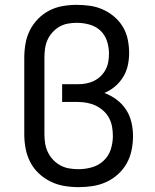

<svg xmlns="http://www.w3.org/2000/svg" viewBox="-20 -763 640 791"><path d="M304 8Q274 8 244.5 3Q215 -2 188.5 -15Q162 -28 140 -48.5Q118 -69 104.5 -95.5Q91 -122 85.5 -151Q80 -180 80 -210V-525Q80 -554 85 -583Q90 -612 103 -638Q116 -664 136.5 -685Q157 -706 183 -719.5Q209 -733 238 -738Q267 -743 296 -743Q324 -743 351.5 -739Q379 -735 404.5 -723.5Q430 -712 451.5 -693.5Q473 -675 487 -651Q501 -627 506.5 -599.5Q512 -572 512 -544Q512 -519 506.5 -493.5Q501 -468 487.5 -446Q474 -424 454 -407Q434 -390 410 -380Q437 -370 460.5 -352.5Q484 -335 499.5 -311Q515 -287 521.5 -259Q528 -231 528 -202Q528 -173 522 -144Q516 -115 502 -90Q488 -65 466 -45Q444 -25 417.5 -13Q391 -1 362 3.5Q333 8 304 8ZM304 -66Q332 -66 359.5 -74Q387 -82 407.5 -101.5Q428 -121 436.5 -148Q445 -175 445 -203Q445 -223 441.5 -242Q438 -261 429 -277.5Q420 -294 405.5 -307Q391 -320 374 -328Q357 -336 338 -339.5Q319 -343 300 -343H236V-416H300Q317 -416 334 -419Q351 -422 366.5 -429.5Q382 -437 394.5 -449Q407 -461 415 -476Q423 -491 426 -508Q429 -525 429 -543Q429 -569 420.5 -594.5Q412 -620 393 -637.5Q374 -655 348 -662Q322 -669 296 -669Q277 -669 258.5 -665.5Q240 -662 224 -652.5Q208 -643 195.5 -629Q183 -615 175.5 -598Q168 -581 165.5 -562.5Q163 -544 163 -525V-210Q163 -191 166 -172Q169 -153 177.5 -135.5Q186 -118 199.5 -104Q213 -90 230 -81Q247 -72 266 -69Q285 -66 304 -66Z"/></svg>

Font: R Plex Mono
Style: Regular
Weight: 400
Monospace: yes
Designer: Belleve Invis
Foundry: Belleve Invis
Version: Version 31.8.0